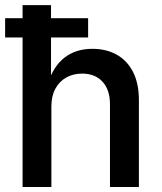

<svg xmlns="http://www.w3.org/2000/svg" viewBox="-20 -748 646 768"><path d="M185.5 -321.8V0H70.3V-727.5H184.1V-411.6H170.4Q193.8 -483.9 239 -518.3Q284.2 -552.7 349.1 -552.7Q405.3 -552.7 447.3 -529.1Q489.3 -505.4 512.5 -459.5Q535.6 -413.6 535.6 -347.2V0H419.9V-331.1Q419.9 -388.7 390.1 -421.1Q360.4 -453.6 308.6 -453.6Q272.9 -453.6 245.1 -438Q217.3 -422.4 201.4 -393.1Q185.5 -363.8 185.5 -321.8ZM0.5 -598.1V-675.3H332.5V-598.1Z"/></svg>

Font: Inter
Style: 540
Weight: 540
Designer: Rasmus Andersson
Foundry: rsms
Version: Version 4.001;git-66647c0bb